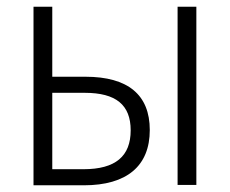

<svg xmlns="http://www.w3.org/2000/svg" viewBox="-20 -553 686 573"><path d="M80 0H230C359 0 427 -58 427 -165C427 -270 362 -324 235 -324H136V-533H80ZM510 -1H566V-533H510ZM136 -48V-276H233C326 -276 370 -240 370 -164C370 -87 325 -48 229 -48Z"/></svg>

Font: Noto Sans SemiCondensed Light
Style: Regular
Weight: 300
Width: 4
Designer: Monotype Design Team
Foundry: Monotype Imaging Inc.
Version: Version 2.013